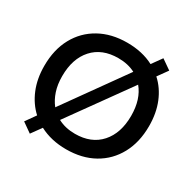

<svg xmlns="http://www.w3.org/2000/svg" viewBox="-163 -880 1092 1085"><g transform="rotate(30 383.5 -337.5)"><path d="M162.5 35.8 100 -8.3 146.7 -74.2Q97.5 -119.2 69.6 -186.2Q41.7 -253.3 41.7 -337.5Q41.7 -443.3 84.2 -521.2Q126.7 -599.2 203.8 -642.1Q280.8 -685 383.3 -685Q482.5 -685 556.7 -645.8L603.3 -710.8L666.7 -666.7L620 -601.7Q670 -556.7 697.5 -489.6Q725 -422.5 725 -337.5Q725 -232.5 682.5 -154.2Q640 -75.8 563.3 -32.9Q486.7 10 383.3 10Q285.8 10 210 -30ZM212.5 -165 494.2 -559.2Q446.7 -584.2 383.3 -584.2Q277.5 -584.2 217.9 -517.9Q158.3 -451.7 158.3 -337.5Q158.3 -283.3 172.5 -240.4Q186.7 -197.5 212.5 -165ZM383.3 -90.8Q489.2 -90.8 548.8 -157.5Q608.3 -224.2 608.3 -337.5Q608.3 -391.7 594.6 -435Q580.8 -478.3 554.2 -510L271.7 -116.7Q320 -90.8 383.3 -90.8Z"/></g></svg>

Font: Funnel Display Light Medium
Style: Regular
Weight: 500
Version: Version 1.000